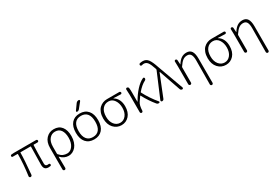

<svg xmlns="http://www.w3.org/2000/svg" viewBox="65 -2055 5018 3503"><g transform="rotate(-30 2574.5 -303.5)"><path d="M518.6 12.7Q468.8 12.7 445.3 -14.2Q421.9 -41 421.9 -97.7Q421.9 -126 423.3 -189.9Q424.8 -253.9 426.3 -339.4Q427.7 -424.8 428.7 -474.6Q428.7 -482.4 421.9 -482.4H214.8Q208 -482.4 208 -474.6Q207 -319.3 178.7 -26.4Q177.7 -14.6 168 -6.3Q158.2 2 146.5 2Q133.8 1 126 -8.3Q118.2 -17.6 120.1 -29.3Q153.3 -264.6 154.3 -474.6Q154.3 -482.4 146.5 -482.4H49.8Q40 -482.4 33.7 -488.8Q27.3 -495.1 27.3 -504.9Q27.3 -514.6 33.7 -522Q40 -529.3 49.8 -529.3L101.6 -533.2H570.3Q581.1 -533.2 588.4 -525.4Q595.7 -517.6 595.7 -507.3Q595.7 -497.1 588.4 -489.7Q581.1 -482.4 570.3 -482.4H492.2Q485.4 -482.4 484.4 -474.6Q476.6 -321.3 476.6 -91.8Q476.6 -63.5 489.3 -50.3Q502 -37.1 528.3 -37.1Q535.2 -37.1 548.8 -39.1Q558.6 -41 566.4 -35.2Q574.2 -29.3 576.2 -19.5Q578.1 -9.8 573.2 -1.5Q568.4 6.8 558.6 8.8Q539.1 12.7 518.6 12.7Z M717.8 170.9V-279.3Q717.8 -405.3 782.7 -475.1Q847.7 -544.9 944.3 -544.9Q1051.8 -544.9 1108.4 -472.7Q1165 -400.4 1165 -273.4Q1165 -207 1146.5 -151.9Q1127.9 -96.7 1097.2 -60.5Q1066.4 -24.4 1027.3 -4.9Q988.3 14.6 946.3 14.6Q848.6 14.6 778.3 -62.5Q776.4 -64.5 774.9 -63.5Q773.4 -62.5 773.4 -60.5Q775.4 62.5 776.4 170.9Q777.3 183.6 768.6 192.4Q759.8 201.2 747.6 201.2Q735.4 201.2 726.6 192.4Q717.8 183.6 717.8 170.9ZM941.4 -36.1Q1010.7 -36.1 1058.1 -102.1Q1105.5 -168 1105.5 -273.4Q1105.5 -375 1064.9 -434.6Q1024.4 -494.1 942.4 -494.1Q871.1 -494.1 822.8 -436.5Q774.4 -378.9 774.4 -269.5V-128.9Q774.4 -121.1 778.3 -115.2Q818.4 -69.3 857.4 -52.7Q896.5 -36.1 941.4 -36.1Z M1368.2 -117.2Q1411.1 -60.5 1497.6 -60.5Q1584 -60.5 1628.4 -117.2Q1672.9 -173.8 1672.9 -283.7Q1672.9 -393.6 1628.4 -450.2Q1584 -506.8 1497.6 -506.8Q1411.1 -506.8 1366.7 -450.2Q1322.3 -393.6 1322.3 -283.7Q1322.3 -173.8 1368.2 -117.2ZM1670.9 -83Q1608.4 -11.7 1497.6 -11.7Q1386.7 -11.7 1325.2 -82.5Q1263.7 -153.3 1263.7 -283.2Q1263.7 -413.1 1325.2 -484.4Q1386.7 -555.7 1497.6 -555.7Q1608.4 -555.7 1670.4 -484.4Q1732.4 -413.1 1732.4 -283.2Q1732.4 -153.3 1670.9 -83ZM1547.9 -746.1Q1569.3 -776.4 1607.4 -776.4Q1618.2 -776.4 1623 -765.6Q1625 -761.7 1625 -757.8Q1625 -752 1621.1 -747.1L1526.4 -628.9Q1507.8 -605.5 1477.5 -605.5Q1467.8 -605.5 1463.9 -614.3Q1461.9 -617.2 1461.9 -621.1Q1461.9 -626 1464.8 -629.9Z M2059.6 12.7Q1960.9 12.7 1893.6 -60.5Q1826.2 -133.8 1826.2 -260.7Q1826.2 -329.1 1845.7 -382.3Q1865.2 -435.5 1898.4 -467.8Q1931.6 -500 1973.6 -516.6Q2015.6 -533.2 2062.5 -533.2H2322.3Q2333 -533.2 2340.8 -525.4Q2348.6 -517.6 2348.6 -506.8Q2348.6 -496.1 2340.8 -489.3Q2333 -482.4 2322.3 -482.4Q2236.3 -488.3 2173.8 -488.3Q2171.9 -488.3 2171.9 -486.3Q2171.9 -484.4 2172.9 -483.4Q2227.5 -452.1 2256.8 -394Q2286.1 -335.9 2286.1 -255.9Q2286.1 -130.9 2221.7 -59.1Q2157.2 12.7 2059.6 12.7ZM2059.6 -37.1Q2132.8 -37.1 2180.7 -98.1Q2228.5 -159.2 2228.5 -258.8Q2228.5 -351.6 2183.6 -417.5Q2138.7 -483.4 2061.5 -483.4Q1984.4 -483.4 1936 -425.8Q1887.7 -368.2 1887.7 -260.7Q1887.7 -160.2 1936.5 -98.6Q1985.4 -37.1 2059.6 -37.1Z M2863.3 -23.4Q2867.2 -18.6 2867.2 -12.7Q2867.2 -9.8 2866.2 -6.8Q2862.3 2.9 2852.5 3.9Q2848.6 4.9 2843.8 4.9Q2817.4 4.9 2800.8 -16.6Q2703.1 -133.8 2626 -281.2Q2624 -284.2 2621.6 -284.2Q2619.1 -284.2 2618.2 -282.2Q2589.8 -246.1 2555.7 -193.4Q2518.6 -139.6 2515.6 -27.3Q2514.6 -15.6 2506.8 -7.8Q2499 0 2488.3 0Q2477.5 0 2469.2 -7.8Q2460.9 -15.6 2460.9 -27.3V-394.5L2456.1 -508.8Q2456.1 -517.6 2461.9 -524.4Q2468.8 -533.2 2480.5 -533.2Q2493.2 -533.2 2502.9 -524.9Q2512.7 -516.6 2514.6 -504.9Q2519.5 -466.8 2519.5 -412.1V-215.8Q2519.5 -213.9 2521.5 -213.9Q2523.4 -213.9 2524.4 -215.8Q2585.9 -327.1 2666.5 -415Q2747.1 -502.9 2823.2 -537.1Q2827.1 -539.1 2831.1 -539.1Q2836.9 -539.1 2841.8 -535.2Q2851.6 -530.3 2852.5 -518.6Q2852.5 -516.6 2852.5 -513.7Q2852.5 -491.2 2830.1 -479.5Q2748 -438.5 2662.1 -337.9Q2657.2 -332 2661.1 -325.2Q2698.2 -252 2752.9 -169.9Q2807.6 -87.9 2863.3 -23.4Z M2956.1 -20.5Q2950.2 -7.8 2938.5 -1Q2929.7 3.9 2918.9 3.9Q2916 3.9 2914.1 3.9Q2902.3 2.9 2896.5 -7.8Q2893.6 -13.7 2893.6 -18.6Q2893.6 -23.4 2895.5 -28.3L3113.3 -543Q3116.2 -549.8 3114.3 -556.6L3108.4 -576.2Q3078.1 -670.9 3046.9 -713.9Q3015.6 -756.8 2966.8 -756.8Q2946.3 -756.8 2926.8 -750Q2916 -747.1 2906.7 -751Q2897.5 -754.9 2893.6 -764.6Q2892.6 -769.5 2892.6 -774.4Q2892.6 -780.3 2894.5 -786.1Q2899.4 -796.9 2910.2 -799.8Q2938.5 -807.6 2973.6 -807.6Q3043 -807.6 3084 -752.4Q3125 -697.3 3165 -574.2L3363.3 -28.3Q3364.3 -24.4 3364.3 -21.5Q3364.3 -14.6 3360.4 -8.8Q3353.5 0 3342.8 0Q3329.1 0 3317.9 -7.8Q3306.6 -15.6 3302.7 -29.3L3146.5 -478.5Q3145.5 -481.4 3143.1 -481.4Q3140.6 -481.4 3139.6 -478.5Z M3879.9 171.9Q3879.9 183.6 3871.6 192.4Q3863.3 201.2 3851.1 201.2Q3838.9 201.2 3830.6 192.4Q3822.3 183.6 3822.3 171.9Q3826.2 -53.7 3826.2 -331.1Q3826.2 -415 3802.7 -454.1Q3779.3 -493.2 3726.6 -493.2Q3675.8 -493.2 3635.7 -464.4Q3595.7 -435.5 3544.9 -360.4Q3541 -354.5 3541 -346.7V-27.3Q3541 -14.6 3532.2 -6.3Q3523.4 2 3511.7 2Q3500 2 3491.2 -6.8Q3482.4 -15.6 3482.4 -27.3V-393.6L3479.5 -506.8Q3479.5 -515.6 3485.4 -523.4Q3493.2 -531.2 3503.9 -531.2Q3515.6 -531.2 3523.4 -523.4Q3531.2 -515.6 3532.2 -503.9L3538.1 -412.1Q3538.1 -411.1 3539.1 -411.1Q3540 -411.1 3540 -412.1Q3584 -482.4 3631.3 -513.7Q3678.7 -544.9 3740.2 -544.9Q3812.5 -544.9 3846.2 -494.1Q3879.9 -443.4 3879.9 -338.9Z M4259.8 12.7Q4161.1 12.7 4093.8 -60.5Q4026.4 -133.8 4026.4 -260.7Q4026.4 -329.1 4045.9 -382.3Q4065.4 -435.5 4098.6 -467.8Q4131.8 -500 4173.8 -516.6Q4215.8 -533.2 4262.7 -533.2H4522.5Q4533.2 -533.2 4541 -525.4Q4548.8 -517.6 4548.8 -506.8Q4548.8 -496.1 4541 -489.3Q4533.2 -482.4 4522.5 -482.4Q4436.5 -488.3 4374 -488.3Q4372.1 -488.3 4372.1 -486.3Q4372.1 -484.4 4373 -483.4Q4427.7 -452.1 4457 -394Q4486.3 -335.9 4486.3 -255.9Q4486.3 -130.9 4421.9 -59.1Q4357.4 12.7 4259.8 12.7ZM4259.8 -37.1Q4333 -37.1 4380.9 -98.1Q4428.7 -159.2 4428.7 -258.8Q4428.7 -351.6 4383.8 -417.5Q4338.9 -483.4 4261.7 -483.4Q4184.6 -483.4 4136.2 -425.8Q4087.9 -368.2 4087.9 -260.7Q4087.9 -160.2 4136.7 -98.6Q4185.5 -37.1 4259.8 -37.1Z M5058.6 171.9Q5058.6 183.6 5050.3 192.4Q5042 201.2 5029.8 201.2Q5017.6 201.2 5009.3 192.4Q5001 183.6 5001 171.9Q5004.9 -53.7 5004.9 -331.1Q5004.9 -415 4981.4 -454.1Q4958 -493.2 4905.3 -493.2Q4854.5 -493.2 4814.5 -464.4Q4774.4 -435.5 4723.6 -360.4Q4719.7 -354.5 4719.7 -346.7V-27.3Q4719.7 -14.6 4710.9 -6.3Q4702.1 2 4690.4 2Q4678.7 2 4669.9 -6.8Q4661.1 -15.6 4661.1 -27.3V-393.6L4658.2 -506.8Q4658.2 -515.6 4664.1 -523.4Q4671.9 -531.2 4682.6 -531.2Q4694.3 -531.2 4702.1 -523.4Q4710 -515.6 4710.9 -503.9L4716.8 -412.1Q4716.8 -411.1 4717.8 -411.1Q4718.8 -411.1 4718.8 -412.1Q4762.7 -482.4 4810.1 -513.7Q4857.4 -544.9 4918.9 -544.9Q4991.2 -544.9 5024.9 -494.1Q5058.6 -443.4 5058.6 -338.9Z"/></g></svg>

Font: Gen Jyuu Gothic P Light
Style: Regular
Weight: 200
Designer: [Source Han Sans]
Ryoko NISHIZUKA  (kana & ideographs); Paul D. Hunt (Latin, Greek & Cyrillic); Wenlong ZHANG  (bopomofo
Version: Version 1.002.20150607